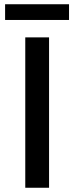

<svg xmlns="http://www.w3.org/2000/svg" viewBox="-20 -884 349 904"><path d="M4 -864V-790H305V-864ZM99 -708V0H211V-708Z"/></svg>

Font: Spoqa Han Sans Neo Medium
Style: Regular
Weight: 500
Designer: [Spoqa Han Sans Neo] Dong-huui Kim ___ Younghwa Kang ___ Yujin Lee ___ [Noto Sans] Ryoko NISHIZUKA ____ (kana & ideograp
Foundry: Spoqa (http://www.spoqa-han-sans.com)
Version: Version 1.100;hotconv 1.0.109;makeotfexe 2.5.65596